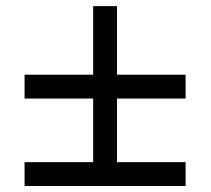

<svg xmlns="http://www.w3.org/2000/svg" viewBox="-20 -621 704 641"><path d="M62 -79.6H291V-292H62V-371.6H291V-600.6H370.6V-371.6H599.6V-292H370.6V-79.6H599.6V0H62Z"/></svg>

Font: Arbutus Slab
Style: Regular
Weight: 400
Designer: Karolina Lach
Foundry: Karolina Lach
Version: Version 1.001; ttfautohint (v0.92) -l 10 -r 16 -G 200 -x 7 -